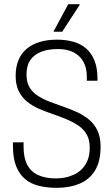

<svg xmlns="http://www.w3.org/2000/svg" viewBox="-20 -888 538 920"><path d="M253 12Q207 12 168.5 3Q130 -6 102 -28.5Q74 -51 58 -90Q42 -129 42 -189Q42 -194 42 -197.5Q42 -201 42 -206H93Q93 -201 93 -195.5Q93 -190 93 -184Q93 -132 110.5 -98.5Q128 -65 163 -49Q198 -33 249 -33Q270 -33 292.5 -37.5Q315 -42 336 -52Q357 -62 373.5 -79Q390 -96 400 -121Q410 -146 410 -181Q410 -219 395 -244.5Q380 -270 354.5 -287Q329 -304 297.5 -317Q266 -330 232.5 -341.5Q199 -353 167.5 -366.5Q136 -380 110.5 -400.5Q85 -421 70 -451Q55 -481 55 -525Q55 -566 68 -598.5Q81 -631 106.5 -653Q132 -675 169 -686.5Q206 -698 253 -698Q297 -698 333 -687.5Q369 -677 394 -654.5Q419 -632 433 -597Q447 -562 447 -513V-501H396V-521Q396 -562 380 -591.5Q364 -621 333 -637Q302 -653 258 -653Q211 -653 177.5 -640Q144 -627 125.5 -600.5Q107 -574 107 -531Q107 -494 121.5 -469.5Q136 -445 162 -428.5Q188 -412 219.5 -400Q251 -388 284.5 -376.5Q318 -365 349.5 -350.5Q381 -336 406.5 -315Q432 -294 447 -262.5Q462 -231 462 -185Q462 -114 435 -70.5Q408 -27 360.5 -7.5Q313 12 253 12ZM236 -736 307 -868H361L362 -865L278 -736Z"/></svg>

Font: Archivo Condensed Thin
Style: Regular
Weight: 250
Width: 3
Designer: Hector Gatti
Foundry: Omnibus-Type
Version: Version 2.001